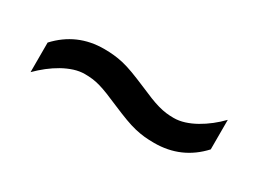

<svg xmlns="http://www.w3.org/2000/svg" viewBox="-24 -575 598 445"><g transform="rotate(30 275.5 -352.5)"><path d="M258.8 -317.9Q240.7 -325.7 227.3 -331.1Q213.9 -336.4 202.9 -339.6Q191.9 -342.8 181.9 -344Q171.9 -345.2 161.1 -345.2Q147.5 -345.2 132.8 -340.6Q118.2 -335.9 103.8 -327.9Q89.4 -319.8 75.7 -309.1Q62 -298.3 49.8 -286.1V-365.2Q98.6 -418 170.9 -418Q185.1 -418 197.3 -416.7Q209.5 -415.5 222.9 -412.4Q236.3 -409.2 252.7 -403.1Q269 -397 292 -387.2Q310.1 -379.4 323.5 -374Q336.9 -368.7 348.4 -365.5Q359.9 -362.3 369.6 -361.1Q379.4 -359.9 390.1 -359.9Q403.8 -359.9 418.5 -364.5Q433.1 -369.1 447.5 -377.2Q461.9 -385.3 475.6 -396Q489.3 -406.7 501 -418.9V-339.8Q452.6 -287.1 379.9 -287.1Q365.7 -287.1 353.5 -288.3Q341.3 -289.6 327.9 -292.7Q314.5 -295.9 298.1 -302Q281.7 -308.1 258.8 -317.9Z"/></g></svg>

Font: Genotype
Style: Regular
Weight: 400
Foundry: Ascender Corporation
Version: Version 1.00